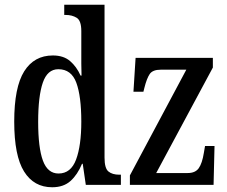

<svg xmlns="http://www.w3.org/2000/svg" viewBox="-20 -780 959 810"><path d="M200 10Q123 10 81.5 -56.5Q40 -123 40 -267Q40 -412 82 -479Q124 -546 203 -546Q248 -546 275.5 -522.5Q303 -499 320 -461H324Q323 -484 323 -511.5Q323 -539 323 -567V-649Q323 -693 303.5 -705Q284 -717 257 -717H251V-760H421V-115Q421 -70 437.5 -56.5Q454 -43 483 -43H490V0H342L329 -89H326Q307 -43 277.5 -16.5Q248 10 200 10ZM227 -48Q279 -48 301 -107Q323 -166 323 -267Q323 -374 302 -431Q281 -488 226 -488Q180 -488 160.5 -431Q141 -374 141 -266Q141 -157 161 -102.5Q181 -48 227 -48ZM528 0V-40L766 -486H658Q624 -486 611.5 -467.5Q599 -449 589 -409L585 -393H543L552 -536H878V-495L639 -50H772Q804 -50 818.5 -70.5Q833 -91 840 -135L845 -164H885L881 0Z"/></svg>

Font: Noto Serif ExtraCondensed Medium
Style: Regular
Weight: 500
Width: 2
Designer: Monotype Design Team
Foundry: Monotype Imaging Inc.
Version: Version 2.015